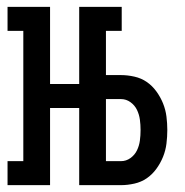

<svg xmlns="http://www.w3.org/2000/svg" viewBox="-20 -540 540 560"><path d="M2 0V-70H48V-450H2V-520H126V-295H211V-520H335V-450H289V-321H333Q352 -321 372 -316.5Q392 -312 408 -301Q424 -290 436 -273.5Q448 -257 455.5 -238.5Q463 -220 465.5 -200Q468 -180 468 -161Q468 -141 465.5 -121Q463 -101 455.5 -82.5Q448 -64 436 -47.5Q424 -31 408 -20Q392 -9 372 -4.5Q352 0 333 0H211V-225H126V0ZM289 -70H333Q348 -70 360.5 -79Q373 -88 379.5 -101.5Q386 -115 388 -130Q390 -145 390 -161Q390 -176 388 -191Q386 -206 379.5 -219.5Q373 -233 360.5 -242Q348 -251 333 -251H289Z"/></svg>

Font: Iosevka Curly Slab
Style: Regular
Weight: 400
Monospace: yes
Designer: Belleve Invis
Foundry: Belleve Invis
Version: Version 22.1.2; ttfautohint (v1.8.4)